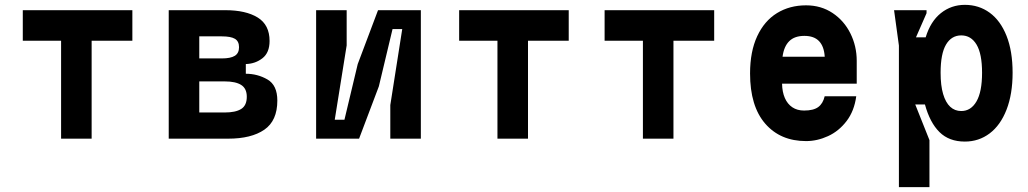

<svg xmlns="http://www.w3.org/2000/svg" viewBox="-20 -572 4240 792"><path d="M232 -404H74V-530H526V-404H358V0H232Z M676 -530H909Q994.2 -530 1043.1 -499.7Q1092 -469.4 1092 -403Q1092 -354.6 1062.5 -331.7Q1033 -308.8 994 -307.8V-267.8Q1042.4 -267.8 1083.2 -244.2Q1124 -220.6 1124 -157.2Q1124 -74 1070.4 -37Q1016.8 0 921 0H676ZM998 -172.8Q998 -207 974.9 -221.6Q951.8 -236.2 907 -236.2H802V-108H907Q951.8 -108 974.9 -122.5Q998 -137 998 -172.8ZM966 -377.2Q966 -401.8 949.1 -411.9Q932.2 -422 895 -422H802V-331H895Q931.2 -331 948.6 -341.8Q966 -352.6 966 -377.2Z M1716 0H1590V-138.6L1639.2 -452H1599.2L1542.8 -215.8L1461.2 0H1284V-530H1410V-384.8L1360.8 -78H1400.8L1455.6 -307.6L1539.4 -530H1716Z M2032 -404H1874V-530H2326V-404H2158V0H2032Z M2632 -404H2474V-530H2926V-404H2758V0H2632Z M3074 -269Q3074 -359.4 3103.5 -422.7Q3133 -486 3185.2 -518Q3237.4 -550 3305 -550Q3366.6 -550 3414.1 -518.5Q3461.6 -487 3487.8 -434.4Q3514 -381.8 3514 -321V-227H3206Q3206.6 -192.6 3217.5 -167.7Q3228.4 -142.8 3248.5 -129.4Q3268.6 -116 3296.8 -116Q3335.6 -116 3355.2 -130.4Q3374.8 -144.8 3381.8 -175H3512Q3504 -114.4 3472.2 -72.7Q3440.4 -31 3395.7 -10.5Q3351 10 3305 10Q3199 10 3136.5 -62Q3074 -134 3074 -269ZM3298 -424Q3257.6 -424 3235.6 -402.2Q3213.6 -380.4 3208 -338H3382Q3379.4 -380.4 3358.7 -402.2Q3338 -424 3298 -424Z M3688 -384 3668 -530H3802V-517.6L3758.4 -418H3798.4Q3818.4 -483.8 3861.2 -517.9Q3904 -552 3960 -552Q4018 -552 4062.5 -519.5Q4107 -487 4132 -424Q4157 -361 4157 -272Q4157 -184 4132 -119.7Q4107 -55.4 4062.3 -21.7Q4017.6 12 3960 12Q3895 12 3855.4 -27.1Q3815.8 -66.2 3795.4 -141H3755.4L3814 6V200H3688ZM3860 -272Q3860 -219.2 3870.4 -184.1Q3880.8 -149 3899.7 -131.5Q3918.6 -114 3945.2 -114Q3985 -114 4008 -153.7Q4031 -193.4 4031 -272Q4031 -350 4008.3 -388Q3985.6 -426 3945.2 -426Q3904.8 -426 3882.4 -388.2Q3860 -350.4 3860 -272Z"/></svg>

Font: Fliege Mono Thin
Style: Regular
Weight: 100
Version: Version 0.020;Glyphs 3.3 (3306)